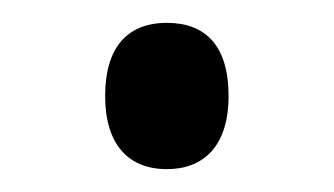

<svg xmlns="http://www.w3.org/2000/svg" viewBox="-20 -229 292 168"><path d="M72 -145C72 -103 92 -81 126 -81C158 -81 180 -101 180 -145C180 -190 159 -209 126 -209C91 -209 72 -187 72 -145Z"/></svg>

Font: Noto Sans Kannada UI ExtraCondensed
Style: Regular
Weight: 400
Width: 2
Designer: Jelle Bosma - Monotype Design Team
Foundry: Monotype Imaging Inc.
Version: Version 2.005